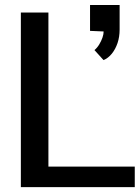

<svg xmlns="http://www.w3.org/2000/svg" viewBox="-20 -766 572 786"><path d="M65.4 0V-714.8H178.2V-84H531.7V0ZM403.8 -520 366.7 -561Q377.9 -570.3 386.2 -584Q394.5 -597.7 399.4 -611.8Q404.3 -626 404.3 -637.2L348.6 -639.6V-745.6H469.7V-645Q469.7 -615.2 461.2 -589.8Q452.6 -564.5 437.7 -546.1Q422.9 -527.8 403.8 -520Z"/></svg>

Font: Pontano Sans
Style: Bold
Weight: 700
Designer: Vernon Adams
Foundry: Vernon Adams
Version: Version 2.001